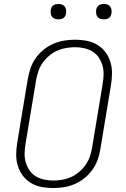

<svg xmlns="http://www.w3.org/2000/svg" viewBox="-20 -944 640 972"><path d="M249 8Q219 8 190 2.5Q161 -3 137 -17.5Q113 -32 96 -54Q79 -76 70.5 -103.5Q62 -131 62 -160.5Q62 -190 67 -220L121 -546Q126 -573 135 -599.5Q144 -626 161 -650Q178 -674 201 -692.5Q224 -711 250.5 -722.5Q277 -734 305 -738.5Q333 -743 360 -743Q390 -743 419 -737.5Q448 -732 472 -717.5Q496 -703 513 -681Q530 -659 538.5 -631.5Q547 -604 547 -574.5Q547 -545 542 -515L488 -189Q484 -162 474.5 -135.5Q465 -109 448 -85Q431 -61 408 -42.5Q385 -24 358.5 -12.5Q332 -1 304 3.5Q276 8 249 8ZM250 -30Q272 -30 295 -34Q318 -38 339.5 -47.5Q361 -57 380 -73Q399 -89 413 -109Q427 -129 434.5 -151Q442 -173 446 -195L500 -521Q504 -545 504.5 -568.5Q505 -592 498.5 -613.5Q492 -635 479.5 -653.5Q467 -672 448 -683.5Q429 -695 406 -700Q383 -705 359 -705Q337 -705 314 -701Q291 -697 269.5 -687.5Q248 -678 229 -662Q210 -646 196 -626Q182 -606 174.5 -584Q167 -562 163 -540L109 -214Q105 -190 104.5 -166.5Q104 -143 110.5 -121.5Q117 -100 129.5 -81.5Q142 -63 161 -51.5Q180 -40 203 -35Q226 -30 250 -30ZM506 -846Q496 -846 487.5 -849Q479 -852 473.5 -859Q468 -866 467 -875.5Q466 -885 467 -895Q468 -901 471 -907Q474 -913 480 -917Q486 -921 492.5 -922.5Q499 -924 505 -924Q515 -924 523.5 -921Q532 -918 537.5 -911Q543 -904 544.5 -894.5Q546 -885 544 -875Q543 -869 540 -863Q537 -857 531.5 -853Q526 -849 519 -847.5Q512 -846 506 -846ZM276 -846Q266 -846 257.5 -849Q249 -852 243.5 -859Q238 -866 237 -875.5Q236 -885 237 -895Q238 -901 241 -907Q244 -913 250 -917Q256 -921 262.5 -922.5Q269 -924 275 -924Q285 -924 293.5 -921Q302 -918 307.5 -911Q313 -904 314.5 -894.5Q316 -885 314 -875Q313 -869 310 -863Q307 -857 301.5 -853Q296 -849 289 -847.5Q282 -846 276 -846Z"/></svg>

Font: Iosevka Aile XLt Obl
Style: Regular
Weight: 200
Italic angle: -9°
Designer: Belleve Invis
Foundry: Belleve Invis
Version: Version 31.1.0; ttfautohint (v1.8.4)